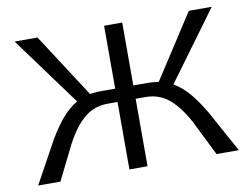

<svg xmlns="http://www.w3.org/2000/svg" viewBox="-73 -762 1135 866"><g transform="rotate(-10 494.5 -329.0)"><path d="M954 0H852L772 -161Q733 -234 688 -271.5Q643 -309 580 -309H536V0H453V-309H409Q346 -309 301 -271.5Q256 -234 217 -161L137 0H35L141 -193Q173 -247 204.5 -284Q236 -321 274 -343L43 -658H148L337 -366Q367 -370 385 -370H453V-658H536V-370H604Q622 -370 652 -366L841 -658H946L715 -343Q753 -321 784.5 -284Q816 -247 848 -193Z"/></g></svg>

Font: Ysabeau Medium
Style: Regular
Weight: 500
Designer: Christian Thalmann (Catharsis Fonts)
Version: Version 0.003